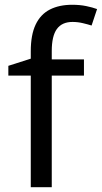

<svg xmlns="http://www.w3.org/2000/svg" viewBox="-20 -785 427 805"><path d="M332 -468H197V0H109V-468H15V-509L109 -539V-570Q109 -639 129.5 -682Q150 -725 189 -745Q228 -765 283 -765Q315 -765 341.5 -759.5Q368 -754 387 -747L364 -678Q348 -683 327 -688Q306 -693 284 -693Q240 -693 218.5 -663.5Q197 -634 197 -571V-536H332Z"/></svg>

Font: ugurmukhi05
Style: Book
Weight: 400
Designer: Jelle Bosma - Monotype Design Team
Foundry: Monotype Imaging Inc.
Version: Version 2.003